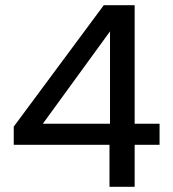

<svg xmlns="http://www.w3.org/2000/svg" viewBox="-20 -720 668 740"><path d="M402 -162H33V-232L380 -700H499V-243H595V-162H499V0H402ZM404 -243V-599L145 -243Z"/></svg>

Font: AF Albert Sans Medium
Style: Regular
Weight: 500
Designer: Andreas Rasmussen
Foundry: a.Foundry
Version: Version 1.300;Glyphs 3.2 (3231)